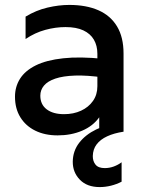

<svg xmlns="http://www.w3.org/2000/svg" viewBox="-20 -535 592 780"><path d="M385 225Q333.6 225 304.5 195.1Q275.3 165.2 275.6 121.7Q276.2 78.1 301.8 45Q327.4 11.9 370.8 -9.1Q414.2 -30.2 467.9 -37.3L481.9 0Q443.1 5.9 415.3 18.8Q387.6 31.6 372.6 51.5Q357.6 71.3 357 98.8Q356.7 119.7 368.1 133.8Q379.5 147.9 405.5 147.9Q424.5 147.9 442.2 141.4Q459.8 134.9 474 124.2V203.1Q453.9 213.6 430.9 219.3Q407.9 225 385 225ZM213.9 15Q162.3 15 123.3 -4.2Q84.3 -23.4 62.6 -58.7Q40.9 -93.9 40.9 -142.1Q40.9 -182.7 61.4 -215.2Q82 -247.8 125.2 -269.3Q168.5 -290.8 236.6 -298.2Q304.7 -305.7 399.8 -295.9L402 -220Q333.9 -229.7 285 -228Q236 -226.3 204.8 -215.7Q173.6 -205.1 158.7 -187.3Q143.8 -169.5 143.8 -146.4Q143.8 -110.6 169.6 -90.9Q195.5 -71.2 240.4 -71.2Q278.8 -71.2 309.3 -85.3Q339.8 -99.4 357.7 -124.9Q375.6 -150.4 375.6 -184.8V-316.4Q375.6 -349.4 361.4 -373.8Q347.2 -398.2 318.6 -411.6Q289.9 -425 246.2 -425Q205.6 -425 163.8 -413.6Q121.9 -402.2 83.9 -376.5V-467.5Q127 -493.5 173 -504.2Q219.1 -515 261.6 -515Q330.5 -515 379.8 -493.3Q429.1 -471.6 455.5 -427.7Q481.9 -383.8 481.9 -317.5V0H383.1V-58.5Q357.9 -22.9 313.5 -4Q269.2 15 213.9 15Z"/></svg>

Font: Geologica-Sharp
Style: Regular
Weight: 100
Designer: Sindre Bremnes, Frode Helland
Foundry: Monokrom Skriftforlag AS
Version: Version 1.010;gftools[0.9.28]